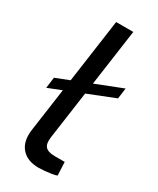

<svg xmlns="http://www.w3.org/2000/svg" viewBox="-184 -758 680 825"><g transform="rotate(30 156.5 -345.5)"><path d="M313 -473 306 -420 16 -305 23 -359ZM220 -700 140 -132Q135 -98 148 -83.5Q161 -69 195 -69H244L247 -3Q238 1 221 3.5Q204 6 187 7.5Q170 9 159 9Q103 9 74 -24Q45 -57 53 -117L135 -700Z"/></g></svg>

Font: Exo 2
Style: Italic
Weight: 400
Italic angle: -8°
Designer: Natanael Gama
Foundry: Natanael Gama
Version: Version 2.010